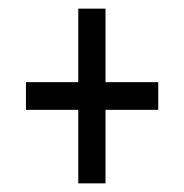

<svg xmlns="http://www.w3.org/2000/svg" viewBox="-20 -524 426 444"><path d="M161 -100V-270H40V-334H161V-504H224V-334H346V-270H224V-100Z"/></svg>

Font: Georama ExtraCondensed
Style: Regular
Weight: 400
Width: 2
Designer: Jean-Baptiste Levee
Foundry: Production Type
Version: Version 1.000